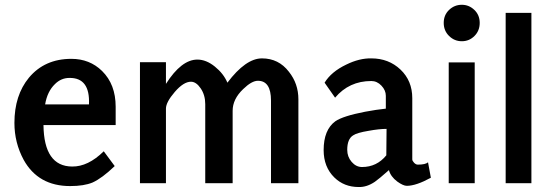

<svg xmlns="http://www.w3.org/2000/svg" viewBox="-20 -751 2262 787"><path d="M275.4 -68.4Q340.8 -67.4 405.3 -130.9L450.2 -70.3Q398.4 -20.5 359.4 -2.9Q324.2 11.7 267.6 11.7Q136.7 11.7 77.1 -95.7Q39.1 -166 39.1 -247.1Q39.1 -360.4 98.6 -432.6Q163.1 -509.8 272.5 -509.8Q347.7 -509.8 398.4 -460Q454.1 -405.3 454.1 -313.5V-238.3H158.2Q160.2 -69.3 275.4 -68.4ZM344.7 -323.2Q349.6 -432.6 264.6 -431.6Q230.5 -431.6 205.1 -406.2Q173.8 -376 165 -323.2Z M1090.8 -338.9Q1090.8 -419.9 1037.1 -419.9Q1011.7 -419.9 976.6 -385.7Q933.6 -344.7 933.6 -296.9V0H821.3V-324.2Q821.3 -361.3 802.7 -388.7Q784.2 -416 762.7 -416Q732.4 -416 696.3 -374Q660.2 -332 660.2 -305.7V0H553.7V-496.1H660.2V-407.2Q723.6 -506.8 789.1 -506.8Q825.2 -506.8 860.8 -478Q896.5 -449.2 912.1 -412.1Q987.3 -511.7 1053.7 -511.7Q1122.1 -511.7 1164.1 -457Q1203.1 -408.2 1203.1 -343.8V0H1090.8Z M1564.5 -222.7Q1534.2 -222.7 1491.2 -214.8Q1443.4 -207 1427.7 -196.3Q1403.3 -181.6 1403.3 -136.7Q1403.3 -108.4 1421.4 -87.4Q1439.5 -66.4 1463.9 -66.4Q1524.4 -66.4 1563.5 -114.3ZM1574.2 -53.7Q1532.2 -16.6 1516.6 -5.9Q1483.4 16.6 1450.2 15.6Q1390.6 15.6 1350.6 -23.4Q1306.6 -66.4 1306.6 -135.7Q1306.6 -218.8 1354.5 -253.9Q1385.7 -275.4 1476.6 -293Q1523.4 -301.8 1561.5 -305.7V-358.4Q1561.5 -380.9 1543.5 -399.9Q1525.4 -418.9 1502 -418.9Q1411.1 -418.9 1353.5 -350.6L1310.5 -412.1Q1337.9 -457 1399.4 -486.3Q1453.1 -512.7 1502 -511.7Q1573.2 -511.7 1621.6 -465.8Q1669.9 -419.9 1669.9 -348.6V-97.7Q1669.9 -91.8 1677.2 -84Q1684.6 -76.2 1692.4 -76.2Q1724.6 -76.2 1734.4 -85.9L1746.1 -22.5Q1685.5 10.7 1647.5 10.7Q1632.8 10.7 1608.4 -6.8Q1581.1 -27.3 1574.2 -53.7Z M1798.8 -657.2Q1798.8 -689.5 1820.8 -710.4Q1842.8 -731.4 1873 -731.4Q1902.3 -731.4 1924.3 -710.4Q1946.3 -689.5 1946.3 -657.2Q1946.3 -625 1924.8 -603.5Q1903.3 -582 1873 -582Q1842.8 -582 1820.8 -603.5Q1798.8 -625 1798.8 -657.2ZM1819.3 -495.1H1925.8V0H1819.3Z M2052.7 -698.2H2158.2V0H2052.7Z"/></svg>

Font: Puritan
Style: Bold
Weight: 700
Version: 2.1